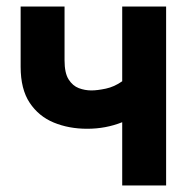

<svg xmlns="http://www.w3.org/2000/svg" viewBox="-20 -566 570 586"><path d="M353 0V-193Q303 -173 246 -173Q190 -173 144 -192Q98 -211 70.5 -252.5Q43 -294 43 -362V-546H177V-382Q177 -343 189.5 -323.5Q202 -304 220.5 -297Q239 -290 259 -290Q277 -290 303 -295.5Q329 -301 353 -318V-546H487V0Z"/></svg>

Font: Noto Sans Mono Condensed
Style: Bold
Weight: 700
Width: 3
Designer: Monotype Design Team
Foundry: Monotype Imaging Inc.
Version: Version 2.014